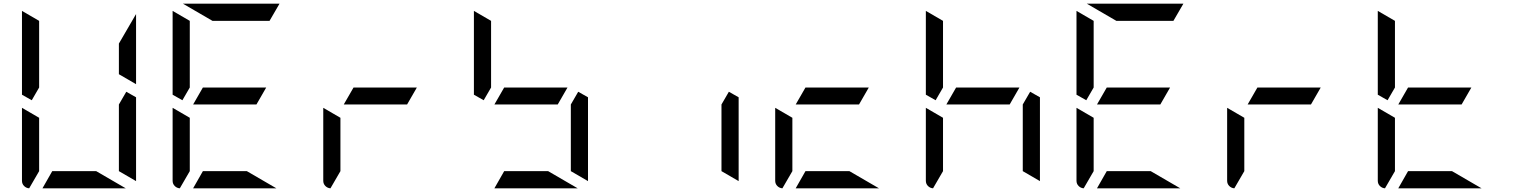

<svg xmlns="http://www.w3.org/2000/svg" viewBox="-20 -1020 8200 1040"><path d="M717 -564 624 -618V-784L717 -944ZM192 -546 152 -477 99 -507V-959V-961L192 -907ZM661 0H210L263 -93H501ZM138 0Q122 -1 110.5 -12.5Q99 -24 99 -41V-436L192 -382V-93ZM717 -493V-41V-39L624 -93V-454L664 -523Z M1026 -454 1079 -546H1422L1369 -454ZM1008 -546 968 -477 915 -507V-959V-961L1008 -907ZM1131 -907 971 -1000H1492H1494L1440 -907ZM1477 0H1026L1079 -93H1317ZM954 0Q938 -1 926.5 -12.5Q915 -24 915 -41V-436L1008 -382V-93Z M1842 -454 1895 -546H2238L2185 -454ZM1770 0Q1754 -1 1742.5 -12.5Q1731 -24 1731 -41V-436L1824 -382V-93Z M2658 -454 2711 -546H3054L3001 -454ZM2640 -546 2600 -477 2547 -507V-959V-961L2640 -907ZM3109 0H2658L2711 -93H2949ZM3165 -493V-41V-39L3072 -93V-454L3112 -523Z M3981 -493V-41V-39L3888 -93V-454L3928 -523Z M4290 -454 4343 -546H4686L4633 -454ZM4741 0H4290L4343 -93H4581ZM4218 0Q4202 -1 4190.5 -12.5Q4179 -24 4179 -41V-436L4272 -382V-93Z M5106 -454 5159 -546H5502L5449 -454ZM5088 -546 5048 -477 4995 -507V-959V-961L5088 -907ZM5034 0Q5018 -1 5006.5 -12.5Q4995 -24 4995 -41V-436L5088 -382V-93ZM5613 -493V-41V-39L5520 -93V-454L5560 -523Z M5922 -454 5975 -546H6318L6265 -454ZM5904 -546 5864 -477 5811 -507V-959V-961L5904 -907ZM6027 -907 5867 -1000H6388H6390L6336 -907ZM6373 0H5922L5975 -93H6213ZM5850 0Q5834 -1 5822.5 -12.5Q5811 -24 5811 -41V-436L5904 -382V-93Z M6738 -454 6791 -546H7134L7081 -454ZM6666 0Q6650 -1 6638.5 -12.5Q6627 -24 6627 -41V-436L6720 -382V-93Z M7554 -454 7607 -546H7950L7897 -454ZM7536 -546 7496 -477 7443 -507V-959V-961L7536 -907ZM8005 0H7554L7607 -93H7845ZM7482 0Q7466 -1 7454.5 -12.5Q7443 -24 7443 -41V-436L7536 -382V-93Z"/></svg>

Font: DSEG7 Modern Mini
Style: Regular
Weight: 400
Designer: Keshikan(Twitter:@keshinomi_88pro)
Version: Version 0.46